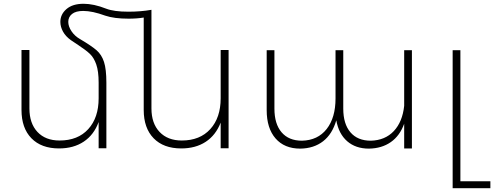

<svg xmlns="http://www.w3.org/2000/svg" viewBox="-20 -787 2620 1018"><path d="M1192 -522V-1H1150V-137Q1124 -70 1070.5 -35Q1017 0 941 0Q847 0 794.5 -54Q742 -108 742 -204V-694Q706 -688 662 -688Q585 -688 538 -704Q470 -729 421 -729Q382 -729 362 -713Q342 -697 342 -671Q342 -647 359 -621.5Q376 -596 404 -580Q465 -544 492 -520.5Q519 -497 531.5 -458.5Q544 -420 544 -348V-1H503V-140Q478 -72 424 -36Q370 0 293 0Q199 0 146.5 -54Q94 -108 94 -204V-522H136V-212Q136 -133 178.5 -87.5Q221 -42 296 -42Q393 -42 448 -102.5Q503 -163 503 -266V-349Q503 -409 490.5 -445Q478 -481 457 -501Q436 -521 395 -548Q376 -560 356 -574Q328 -594 314 -619.5Q300 -645 300 -671Q300 -711 332.5 -739Q365 -767 423 -767Q477 -767 543 -741Q584 -725 661 -725Q726 -725 783 -735V-212Q783 -133 826 -87.5Q869 -42 944 -42Q1040 -42 1095 -102.5Q1150 -163 1150 -266V-522Z M2164 -521V0H2123V-131Q2100 -67 2052 -33.5Q2004 0 1936 1Q1866 1 1821 -38Q1776 -77 1763 -149Q1742 -76 1693 -38Q1644 0 1572 1Q1488 1 1441 -53Q1394 -107 1394 -203V-521H1435V-211Q1435 -130 1473 -85.5Q1511 -41 1581 -41Q1665 -43 1712 -103Q1759 -163 1759 -265V-521H1800V-211Q1800 -130 1838 -85.5Q1876 -41 1946 -41Q2022 -43 2068 -92Q2114 -141 2123 -226V-521Z M2421 174H2580V211H2380V-521H2421Z"/></svg>

Font: Montserrat arm2 ExtraLight
Style: Regular
Weight: 275
Designer: Julieta Ulanovsky
Foundry: Julieta Ulanovsky
Version: Version 6.000